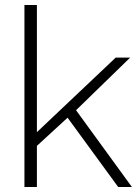

<svg xmlns="http://www.w3.org/2000/svg" viewBox="-20 -750 562 770"><path d="M454 0 251 -278 128 -165V0H78V-730H128V-220L444 -519H502L285 -308L509 0Z"/></svg>

Font: Oxford Sans
Style: Regular
Weight: 300
Designer: Matt McInerney, Pablo Impallari, Rodrigo Fuenzalida
Foundry: Matt McInerney, Pablo Impallari, Rodrigo Fuenzalida
Version: Version 3.000g; ttfautohint (v1.5) -l 8 -r 28 -G 28 -x 14 -D